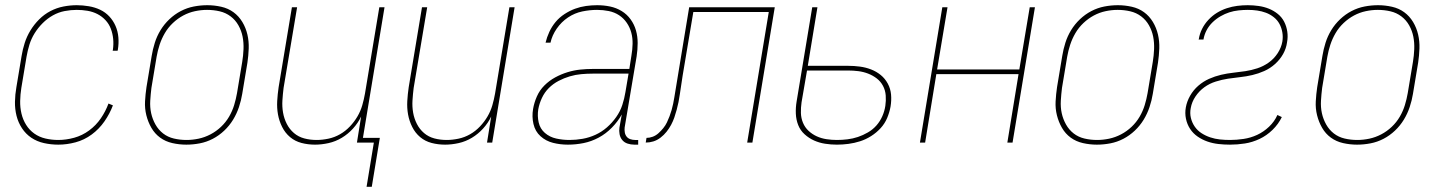

<svg xmlns="http://www.w3.org/2000/svg" viewBox="-20 -548 5540 738"><path d="M204 8Q176 8 149 2Q122 -4 100.5 -18.5Q79 -33 64.5 -55Q50 -77 43.5 -103Q37 -129 37.5 -157Q38 -185 43 -213L63 -333Q67 -358 75 -383Q83 -408 97 -431Q111 -454 130.5 -473.5Q150 -493 174 -505.5Q198 -518 224 -523Q250 -528 275 -528Q298 -528 321.5 -524Q345 -520 365 -510.5Q385 -501 400 -485Q415 -469 424 -448.5Q433 -428 435 -404.5Q437 -381 433 -357L432 -353H413L414 -357Q417 -378 415 -398.5Q413 -419 406 -437.5Q399 -456 385.5 -470.5Q372 -485 354.5 -494Q337 -503 316.5 -506.5Q296 -510 275 -510Q252 -510 228.5 -505.5Q205 -501 183.5 -489Q162 -477 144 -459Q126 -441 113 -420Q100 -399 93 -376Q86 -353 82 -330L62 -210Q58 -185 57.5 -160Q57 -135 62.5 -111.5Q68 -88 80.5 -68Q93 -48 112 -34.5Q131 -21 155 -15.5Q179 -10 204 -10Q234 -10 265 -18.5Q296 -27 322.5 -46.5Q349 -66 367.5 -93Q386 -120 397 -150L414 -143Q402 -111 381.5 -81.5Q361 -52 332.5 -31Q304 -10 270.5 -1Q237 8 204 8Z M696 8Q669 8 642.5 2Q616 -4 595.5 -19Q575 -34 562 -56.5Q549 -79 542.5 -105Q536 -131 537.5 -158.5Q539 -186 543 -213L563 -333Q567 -358 575 -383.5Q583 -409 597 -432Q611 -455 631 -474Q651 -493 675 -505.5Q699 -518 725 -523Q751 -528 777 -528Q804 -528 830.5 -522Q857 -516 877.5 -501Q898 -486 911.5 -463.5Q925 -441 931 -415Q937 -389 936 -361.5Q935 -334 931 -307L911 -187Q907 -162 898.5 -136.5Q890 -111 876 -88Q862 -65 842 -46Q822 -27 798 -14.5Q774 -2 748 3Q722 8 696 8ZM697 -10Q720 -10 743.5 -15Q767 -20 789 -31.5Q811 -43 829.5 -60.5Q848 -78 860.5 -99.5Q873 -121 880 -144Q887 -167 891 -190L911 -310Q915 -334 916 -359Q917 -384 912.5 -407Q908 -430 896.5 -450.5Q885 -471 866.5 -485Q848 -499 824.5 -504.5Q801 -510 776 -510Q753 -510 729.5 -505Q706 -500 684.5 -488.5Q663 -477 644.5 -459.5Q626 -442 613.5 -420.5Q601 -399 593.5 -376Q586 -353 582 -330L562 -210Q559 -186 557.5 -161Q556 -136 561 -113Q566 -90 577.5 -69.5Q589 -49 607 -35Q625 -21 648.5 -15.5Q672 -10 697 -10Z M1389 170 1417 0H1352L1368 -100Q1356 -75 1337 -54Q1318 -33 1294 -18.5Q1270 -4 1243 2Q1216 8 1191 8Q1164 8 1139 1.5Q1114 -5 1095 -21Q1076 -37 1064.5 -60Q1053 -83 1048.5 -108Q1044 -133 1045.5 -159.5Q1047 -186 1051 -213L1102 -520H1122L1070 -210Q1067 -186 1065.5 -162Q1064 -138 1068 -115Q1072 -92 1082.5 -71.5Q1093 -51 1110 -36.5Q1127 -22 1149.5 -16Q1172 -10 1197 -10Q1219 -10 1242.5 -15Q1266 -20 1287 -32Q1308 -44 1325 -62Q1342 -80 1354 -100.5Q1366 -121 1372.5 -143.5Q1379 -166 1383 -189L1438 -520H1458L1375 -18H1440L1409 170Z M1691 8Q1664 8 1639 1.5Q1614 -5 1595 -21Q1576 -37 1564.5 -60Q1553 -83 1548.5 -108Q1544 -133 1545.5 -159.5Q1547 -186 1551 -213L1602 -520H1622L1570 -210Q1567 -186 1565.5 -162Q1564 -138 1568 -115Q1572 -92 1582.5 -71.5Q1593 -51 1610 -36.5Q1627 -22 1649.5 -16Q1672 -10 1697 -10Q1719 -10 1742.5 -15Q1766 -20 1787 -32Q1808 -44 1825 -62Q1842 -80 1854 -100.5Q1866 -121 1872.5 -143.5Q1879 -166 1883 -189L1938 -520H1958L1872 0H1852L1868 -100Q1856 -75 1837 -54Q1818 -33 1794 -18.5Q1770 -4 1743 2Q1716 8 1691 8Z M2163 8Q2133 8 2105.5 1Q2078 -6 2057.5 -24.5Q2037 -43 2030.5 -71.5Q2024 -100 2029 -129Q2033 -153 2043.5 -177Q2054 -201 2072.5 -219.5Q2091 -238 2114 -250.5Q2137 -263 2161.5 -270.5Q2186 -278 2210.5 -280.5Q2235 -283 2259 -283H2399L2407 -334Q2411 -357 2411.5 -379.5Q2412 -402 2406.5 -422.5Q2401 -443 2389 -460.5Q2377 -478 2359.5 -489.5Q2342 -501 2320 -505.5Q2298 -510 2275 -510Q2247 -510 2218 -504Q2189 -498 2163.5 -481Q2138 -464 2120 -438Q2102 -412 2096 -384H2077Q2082 -405 2091.5 -425.5Q2101 -446 2115.5 -463.5Q2130 -481 2150 -494Q2170 -507 2190.5 -514.5Q2211 -522 2232.5 -525Q2254 -528 2275 -528Q2301 -528 2325 -523Q2349 -518 2369.5 -505.5Q2390 -493 2404 -473.5Q2418 -454 2424.5 -431Q2431 -408 2431 -382.5Q2431 -357 2427 -331L2381 -58Q2380 -49 2381.5 -39.5Q2383 -30 2388.5 -23Q2394 -16 2403 -13Q2412 -10 2421 -10H2433V8H2418Q2405 8 2392.5 4Q2380 0 2372 -9.5Q2364 -19 2361.5 -32Q2359 -45 2361 -58L2370 -108Q2355 -81 2332 -57.5Q2309 -34 2281 -19Q2253 -4 2223 2Q2193 8 2163 8ZM2169 -10Q2194 -10 2219.5 -14.5Q2245 -19 2269 -30Q2293 -41 2313 -58.5Q2333 -76 2348.5 -98Q2364 -120 2372 -144.5Q2380 -169 2384 -194L2396 -265H2259Q2237 -265 2214.5 -263Q2192 -261 2170 -254.5Q2148 -248 2127 -237Q2106 -226 2089.5 -209.5Q2073 -193 2063 -171.5Q2053 -150 2049 -128Q2045 -102 2050.5 -77.5Q2056 -53 2074.5 -37Q2093 -21 2118 -15.5Q2143 -10 2169 -10Z M2462 0 2465 -18Q2477 -18 2489 -22.5Q2501 -27 2511 -36Q2521 -45 2529.5 -55.5Q2538 -66 2543.5 -77.5Q2549 -89 2553.5 -101Q2558 -113 2561.5 -125Q2565 -137 2567.5 -149.5Q2570 -162 2572 -174L2629 -520H2958L2872 0H2852L2935 -502H2645L2604 -258Q2601 -240 2598.5 -221.5Q2596 -203 2593 -185Q2591 -170 2588 -155.5Q2585 -141 2581 -126Q2577 -111 2572 -96.5Q2567 -82 2559.5 -68Q2552 -54 2542 -41.5Q2532 -29 2519 -19Q2506 -9 2491.5 -4.5Q2477 0 2462 0Z M3197 8Q3174 8 3151.5 4.5Q3129 1 3109 -8Q3089 -17 3072.5 -32Q3056 -47 3048 -67.5Q3040 -88 3039 -111Q3038 -134 3042 -158L3102 -520H3122L3085 -295H3240Q3263 -295 3285.5 -292Q3308 -289 3328.5 -281Q3349 -273 3365.5 -259.5Q3382 -246 3392.5 -226.5Q3403 -207 3405 -184.5Q3407 -162 3403 -138Q3399 -116 3390 -94.5Q3381 -73 3365 -55.5Q3349 -38 3328.5 -25Q3308 -12 3286 -5Q3264 2 3241.5 5Q3219 8 3197 8ZM3197 -10Q3217 -10 3237.5 -12.5Q3258 -15 3277.5 -21.5Q3297 -28 3316 -39Q3335 -50 3349 -66Q3363 -82 3371.5 -101.5Q3380 -121 3383 -141Q3386 -161 3384.5 -181Q3383 -201 3374 -218Q3365 -235 3350 -246.5Q3335 -258 3317 -265Q3299 -272 3279.5 -274.5Q3260 -277 3239 -277H3082L3061 -155Q3058 -134 3058.5 -114Q3059 -94 3066.5 -76Q3074 -58 3088 -45Q3102 -32 3119.5 -24Q3137 -16 3157 -13Q3177 -10 3197 -10Z M3516 0 3602 -520H3622L3582 -281H3898L3938 -520H3958L3872 0H3852L3895 -263H3579L3536 0Z M4196 8Q4169 8 4142.5 2Q4116 -4 4095.5 -19Q4075 -34 4062 -56.5Q4049 -79 4042.5 -105Q4036 -131 4037.5 -158.5Q4039 -186 4043 -213L4063 -333Q4067 -358 4075 -383.5Q4083 -409 4097 -432Q4111 -455 4131 -474Q4151 -493 4175 -505.5Q4199 -518 4225 -523Q4251 -528 4277 -528Q4304 -528 4330.5 -522Q4357 -516 4377.5 -501Q4398 -486 4411.5 -463.5Q4425 -441 4431 -415Q4437 -389 4436 -361.5Q4435 -334 4431 -307L4411 -187Q4407 -162 4398.5 -136.5Q4390 -111 4376 -88Q4362 -65 4342 -46Q4322 -27 4298 -14.5Q4274 -2 4248 3Q4222 8 4196 8ZM4197 -10Q4220 -10 4243.5 -15Q4267 -20 4289 -31.5Q4311 -43 4329.5 -60.5Q4348 -78 4360.5 -99.5Q4373 -121 4380 -144Q4387 -167 4391 -190L4411 -310Q4415 -334 4416 -359Q4417 -384 4412.5 -407Q4408 -430 4396.5 -450.5Q4385 -471 4366.5 -485Q4348 -499 4324.5 -504.5Q4301 -510 4276 -510Q4253 -510 4229.5 -505Q4206 -500 4184.5 -488.5Q4163 -477 4144.5 -459.5Q4126 -442 4113.5 -420.5Q4101 -399 4093.5 -376Q4086 -353 4082 -330L4062 -210Q4059 -186 4057.5 -161Q4056 -136 4061 -113Q4066 -90 4077.5 -69.5Q4089 -49 4107 -35Q4125 -21 4148.5 -15.5Q4172 -10 4197 -10Z M4708 8Q4685 8 4663 5.5Q4641 3 4621 -4Q4601 -11 4583.5 -23Q4566 -35 4554.5 -52.5Q4543 -70 4538.5 -91.5Q4534 -113 4538 -135Q4542 -158 4554.5 -180Q4567 -202 4586 -218.5Q4605 -235 4627.5 -245Q4650 -255 4673.5 -260.5Q4697 -266 4720.5 -268.5Q4744 -271 4767 -274.5Q4790 -278 4813 -285.5Q4836 -293 4856.5 -307.5Q4877 -322 4891 -343.5Q4905 -365 4909 -388Q4912 -406 4909 -423.5Q4906 -441 4898 -456Q4890 -471 4876 -482Q4862 -493 4846 -499Q4830 -505 4812.5 -507.5Q4795 -510 4776 -510Q4759 -510 4740.5 -508Q4722 -506 4705 -500.5Q4688 -495 4671.5 -485.5Q4655 -476 4641 -462.5Q4627 -449 4618 -432Q4609 -415 4606 -397V-396H4587L4588 -398Q4591 -418 4600.5 -437Q4610 -456 4625 -472Q4640 -488 4658 -499Q4676 -510 4696 -516.5Q4716 -523 4736 -525.5Q4756 -528 4776 -528Q4797 -528 4818 -525Q4839 -522 4857.5 -514.5Q4876 -507 4891.5 -494.5Q4907 -482 4916 -464.5Q4925 -447 4928 -426.5Q4931 -406 4927 -385Q4924 -362 4912 -340.5Q4900 -319 4881 -302Q4862 -285 4839.5 -275Q4817 -265 4793.5 -259.5Q4770 -254 4746.5 -251.5Q4723 -249 4700 -245.5Q4677 -242 4653 -234.5Q4629 -227 4609 -212.5Q4589 -198 4575 -177Q4561 -156 4557 -133Q4553 -113 4557.5 -94.5Q4562 -76 4572.5 -61Q4583 -46 4598.5 -36Q4614 -26 4632 -20Q4650 -14 4669 -12Q4688 -10 4708 -10Q4733 -10 4760 -14Q4787 -18 4812 -29.5Q4837 -41 4858 -61Q4879 -81 4890 -106L4907 -98Q4894 -71 4871.5 -49Q4849 -27 4821.5 -14Q4794 -1 4765 3.5Q4736 8 4708 8Z M5196 8Q5169 8 5142.5 2Q5116 -4 5095.5 -19Q5075 -34 5062 -56.5Q5049 -79 5042.5 -105Q5036 -131 5037.5 -158.5Q5039 -186 5043 -213L5063 -333Q5067 -358 5075 -383.5Q5083 -409 5097 -432Q5111 -455 5131 -474Q5151 -493 5175 -505.5Q5199 -518 5225 -523Q5251 -528 5277 -528Q5304 -528 5330.5 -522Q5357 -516 5377.5 -501Q5398 -486 5411.5 -463.5Q5425 -441 5431 -415Q5437 -389 5436 -361.5Q5435 -334 5431 -307L5411 -187Q5407 -162 5398.5 -136.5Q5390 -111 5376 -88Q5362 -65 5342 -46Q5322 -27 5298 -14.5Q5274 -2 5248 3Q5222 8 5196 8ZM5197 -10Q5220 -10 5243.5 -15Q5267 -20 5289 -31.5Q5311 -43 5329.5 -60.5Q5348 -78 5360.5 -99.5Q5373 -121 5380 -144Q5387 -167 5391 -190L5411 -310Q5415 -334 5416 -359Q5417 -384 5412.5 -407Q5408 -430 5396.5 -450.5Q5385 -471 5366.5 -485Q5348 -499 5324.5 -504.5Q5301 -510 5276 -510Q5253 -510 5229.5 -505Q5206 -500 5184.5 -488.5Q5163 -477 5144.5 -459.5Q5126 -442 5113.5 -420.5Q5101 -399 5093.5 -376Q5086 -353 5082 -330L5062 -210Q5059 -186 5057.5 -161Q5056 -136 5061 -113Q5066 -90 5077.5 -69.5Q5089 -49 5107 -35Q5125 -21 5148.5 -15.5Q5172 -10 5197 -10Z"/></svg>

Font: Iosevka SS18 Thin
Style: Italic
Weight: 100
Italic angle: -9°
Monospace: yes
Designer: Belleve Invis
Foundry: Belleve Invis
Version: Version 25.1.1; ttfautohint (v1.8.4)